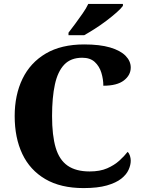

<svg xmlns="http://www.w3.org/2000/svg" viewBox="-20 -951 730 981"><path d="M407 10Q290 10 211.5 -36Q133 -82 94 -164.5Q55 -247 55 -358Q55 -466 95 -548.5Q135 -631 214 -677.5Q293 -724 410 -724Q490 -724 542.5 -708.5Q595 -693 621.5 -666Q648 -639 648 -606Q648 -567 613 -540Q578 -513 508 -513Q508 -546 498 -579Q488 -612 464.5 -634Q441 -656 400 -656Q342 -656 308.5 -621Q275 -586 260.5 -519.5Q246 -453 246 -358Q246 -259 264.5 -196.5Q283 -134 325.5 -104.5Q368 -75 438 -75Q491 -75 527.5 -91Q564 -107 589.5 -130Q615 -153 632 -175Q640 -168 644 -155Q648 -142 648 -130Q648 -108 637 -83.5Q626 -59 599.5 -38Q573 -17 526 -3.5Q479 10 407 10ZM330 -784Q345 -803 364 -829Q383 -855 402 -882Q421 -909 431 -931H608V-921Q599 -908 576.5 -888Q554 -868 525 -846Q496 -824 465.5 -804.5Q435 -785 410 -771H330Z"/></svg>

Font: Noto Serif Ethiopic ExtraBold
Style: Regular
Weight: 800
Version: Version 2.102